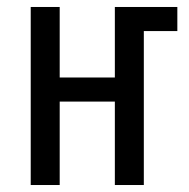

<svg xmlns="http://www.w3.org/2000/svg" viewBox="-20 -546 540 550"><path d="M488 -526V-457H392V-16H309V-255H151V-16H68V-526H151V-324H309V-526Z"/></svg>

Font: D2Coding
Style: Regular
Weight: 400
Monospace: yes
Designer: Yong-Rak Park; Jeong-Hwan Yoon; Sang-Min Lee;
Foundry: NHN Corporation
Version: Version 1.3.2; Build 20180524